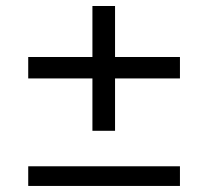

<svg xmlns="http://www.w3.org/2000/svg" viewBox="-20 -614 687 634"><path d="M285.2 -182.1V-355H73.2V-425.8H285.2V-594.2H359.9V-425.8H574.2V-355H359.9V-182.1ZM73.2 0V-64.9H574.2V0Z"/></svg>

Font: Lumene Sans Expanded
Style: Regular
Weight: 400
Width: 7
Designer: Deni Anggara
Version: Version 1.003;Glyphs 3.1.2 (3151)